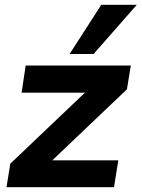

<svg xmlns="http://www.w3.org/2000/svg" viewBox="-20 -780 590 800"><path d="M7 0ZM7 0 23 -98 334 -394H70L87 -507H525L509 -408L198 -112H473L455 0ZM270 -555 402 -760H550L370 -555Z"/></svg>

Font: Winston
Style: Bold Italic
Weight: 700
Italic angle: -9°
Designer: Original fonts by Vernon Adams / Changes by Cristiano Sobral
Foundry: Original fonts by Vernon Adams / Changes by Cristiano Sobral
Version: Version 2.503;July 17, 2020;FontCreator 13.0.0.2655 64-bit